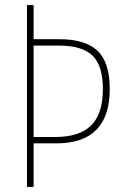

<svg xmlns="http://www.w3.org/2000/svg" viewBox="-20 -734 490 754"><path d="M411 -384Q411 -171 201 -171H112V0H86V-714H112V-580H215Q314 -580 362.5 -535Q411 -490 411 -384ZM197 -196Q292 -196 338 -241.5Q384 -287 384 -384Q384 -476 343.5 -515.5Q303 -555 210 -555H112V-196Z"/></svg>

Font: Noto Sans Gurmukhi UI Condensed Thin
Style: Regular
Weight: 100
Width: 3
Designer: Jelle Bosma - Monotype Design Team
Foundry: Monotype Imaging Inc.
Version: Version 2.004; ttfautohint (v1.8.4.7-5d5b)